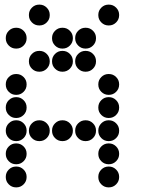

<svg xmlns="http://www.w3.org/2000/svg" viewBox="-20 -815 640 830"><path d="M149 -795Q131 -795 118 -782Q105 -769 105 -751V-749Q105 -731 118 -718Q131 -705 149 -705H151Q169 -705 182 -718Q195 -731 195 -749V-751Q195 -769 182 -782Q169 -795 151 -795ZM449 -795Q431 -795 418 -782Q405 -769 405 -751V-749Q405 -731 418 -718Q431 -705 449 -705H451Q469 -705 482 -718Q495 -731 495 -749V-751Q495 -769 482 -782Q469 -795 451 -795ZM49 -695Q31 -695 18 -682Q5 -669 5 -651V-649Q5 -631 18 -618Q31 -605 49 -605H51Q69 -605 82 -618Q95 -631 95 -649V-651Q95 -669 82 -682Q69 -695 51 -695ZM249 -695Q231 -695 218 -682Q205 -669 205 -651V-649Q205 -631 218 -618Q231 -605 249 -605H251Q269 -605 282 -618Q295 -631 295 -649V-651Q295 -669 282 -682Q269 -695 251 -695ZM349 -695Q331 -695 318 -682Q305 -669 305 -651V-649Q305 -631 318 -618Q331 -605 349 -605H351Q369 -605 382 -618Q395 -631 395 -649V-651Q395 -669 382 -682Q369 -695 351 -695ZM149 -595Q131 -595 118 -582Q105 -569 105 -551V-549Q105 -531 118 -518Q131 -505 149 -505H151Q169 -505 182 -518Q195 -531 195 -549V-551Q195 -569 182 -582Q169 -595 151 -595ZM249 -595Q231 -595 218 -582Q205 -569 205 -551V-549Q205 -531 218 -518Q231 -505 249 -505H251Q269 -505 282 -518Q295 -531 295 -549V-551Q295 -569 282 -582Q269 -595 251 -595ZM349 -595Q331 -595 318 -582Q305 -569 305 -551V-549Q305 -531 318 -518Q331 -505 349 -505H351Q369 -505 382 -518Q395 -531 395 -549V-551Q395 -569 382 -582Q369 -595 351 -595ZM49 -495Q31 -495 18 -482Q5 -469 5 -451V-449Q5 -431 18 -418Q31 -405 49 -405H51Q69 -405 82 -418Q95 -431 95 -449V-451Q95 -469 82 -482Q69 -495 51 -495ZM449 -495Q431 -495 418 -482Q405 -469 405 -451V-449Q405 -431 418 -418Q431 -405 449 -405H451Q469 -405 482 -418Q495 -431 495 -449V-451Q495 -469 482 -482Q469 -495 451 -495ZM49 -395Q31 -395 18 -382Q5 -369 5 -351V-349Q5 -331 18 -318Q31 -305 49 -305H51Q69 -305 82 -318Q95 -331 95 -349V-351Q95 -369 82 -382Q69 -395 51 -395ZM449 -395Q431 -395 418 -382Q405 -369 405 -351V-349Q405 -331 418 -318Q431 -305 449 -305H451Q469 -305 482 -318Q495 -331 495 -349V-351Q495 -369 482 -382Q469 -395 451 -395ZM49 -295Q31 -295 18 -282Q5 -269 5 -251V-249Q5 -231 18 -218Q31 -205 49 -205H51Q69 -205 82 -218Q95 -231 95 -249V-251Q95 -269 82 -282Q69 -295 51 -295ZM149 -295Q131 -295 118 -282Q105 -269 105 -251V-249Q105 -231 118 -218Q131 -205 149 -205H151Q169 -205 182 -218Q195 -231 195 -249V-251Q195 -269 182 -282Q169 -295 151 -295ZM249 -295Q231 -295 218 -282Q205 -269 205 -251V-249Q205 -231 218 -218Q231 -205 249 -205H251Q269 -205 282 -218Q295 -231 295 -249V-251Q295 -269 282 -282Q269 -295 251 -295ZM349 -295Q331 -295 318 -282Q305 -269 305 -251V-249Q305 -231 318 -218Q331 -205 349 -205H351Q369 -205 382 -218Q395 -231 395 -249V-251Q395 -269 382 -282Q369 -295 351 -295ZM449 -295Q431 -295 418 -282Q405 -269 405 -251V-249Q405 -231 418 -218Q431 -205 449 -205H451Q469 -205 482 -218Q495 -231 495 -249V-251Q495 -269 482 -282Q469 -295 451 -295ZM49 -195Q31 -195 18 -182Q5 -169 5 -151V-149Q5 -131 18 -118Q31 -105 49 -105H51Q69 -105 82 -118Q95 -131 95 -149V-151Q95 -169 82 -182Q69 -195 51 -195ZM449 -195Q431 -195 418 -182Q405 -169 405 -151V-149Q405 -131 418 -118Q431 -105 449 -105H451Q469 -105 482 -118Q495 -131 495 -149V-151Q495 -169 482 -182Q469 -195 451 -195ZM49 -95Q31 -95 18 -82Q5 -69 5 -51V-49Q5 -31 18 -18Q31 -5 49 -5H51Q69 -5 82 -18Q95 -31 95 -49V-51Q95 -69 82 -82Q69 -95 51 -95ZM449 -95Q431 -95 418 -82Q405 -69 405 -51V-49Q405 -31 418 -18Q431 -5 449 -5H451Q469 -5 482 -18Q495 -31 495 -49V-51Q495 -69 482 -82Q469 -95 451 -95Z"/></svg>

Font: Doto Black Rounded Black
Style: Regular
Weight: 900
Monospace: yes
Version: Version 1.000